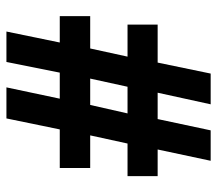

<svg xmlns="http://www.w3.org/2000/svg" viewBox="-60 -632 691 612"><g transform="rotate(90 286.0 -325.5)"><path d="M80 0H177L211 -170H294L258 0H357L392 -170H515V-267H411L437 -386H541V-482H456L492 -651H395L359 -482H275L312 -651H214L179 -482H58V-386H160L134 -267H31V-170H115ZM230 -267 256 -386H341L314 -267Z"/></g></svg>

Font: Noto Sans Telugu Condensed
Style: Bold
Weight: 700
Width: 3
Designer: Jelle Bosma - Monotype Design Team
Foundry: Monotype Imaging Inc.
Version: Version 2.005